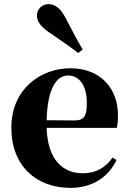

<svg xmlns="http://www.w3.org/2000/svg" viewBox="-20 -894 626 931"><path d="M381 -654C359 -691 338 -729 298 -807C273 -854 247 -874 214 -874C186 -874 159 -852 159 -817C159 -786 185 -758 230 -729C296 -684 327 -662 359 -637ZM206 -311C210 -466 255 -528 310 -528C363 -528 401 -482 401 -395C401 -333 389 -310 342 -310ZM526 -130C493 -84 450 -54 380 -54C286 -54 211 -118 206 -274H546C551 -293 552 -310 552 -335C552 -462 471 -563 321 -563C178 -563 35 -463 35 -275C35 -88 157 17 322 17C424 17 504 -32 545 -118Z"/></svg>

Font: Noto Serif TC Black
Style: Regular
Weight: 900
Version: Version 1.001;PS 1.001;hotconv 16.6.54;makeotf.lib2.5.65590